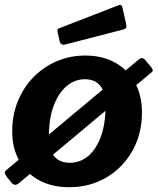

<svg xmlns="http://www.w3.org/2000/svg" viewBox="-31 -772 658 802"><path d="M48 -7Q37 2 29 -0.5Q21 -3 14 -13L-1 -31Q-8 -40 -10.5 -47.5Q-13 -55 -4 -62L549 -524Q559 -531 565 -529Q571 -527 575 -522L600 -492Q604 -487 606.5 -481Q609 -475 601 -469ZM258 10Q185 10 131.5 -19.5Q78 -49 49 -101.5Q20 -154 20 -223Q20 -293 44.5 -351.5Q69 -410 111 -452Q153 -494 208 -517Q263 -540 325 -540Q398 -540 451.5 -509.5Q505 -479 533.5 -425.5Q562 -372 562 -302Q562 -213 522 -142Q482 -71 413 -30.5Q344 10 258 10ZM261 -92Q303 -92 336.5 -119.5Q370 -147 390 -200.5Q410 -254 410 -332Q410 -386 388 -413.5Q366 -441 323 -441Q282 -441 248 -413Q214 -385 193.5 -331Q173 -277 173 -199Q173 -146 195.5 -119Q218 -92 261 -92ZM481 -738 496 -671Q498 -662 496 -656.5Q494 -651 481 -648L241 -586Q231 -583 225 -588Q219 -593 218 -601L210 -636Q207 -650 214 -653L464 -750Q469 -753 474 -750.5Q479 -748 481 -738Z"/></svg>

Font: Libre Franklin
Style: Bold Italic
Weight: 700
Italic angle: -8°
Designer: Pablo Impallari, Rodrigo Fuenzalida, Nhung Nguyen
Foundry: Impallari Type
Version: Version 3.000